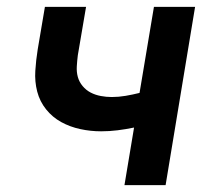

<svg xmlns="http://www.w3.org/2000/svg" viewBox="-20 -540 640 560"><path d="M343 0 371 -168Q347 -163 323 -160Q299 -157 275 -157Q244 -157 214 -163.5Q184 -170 158.5 -184Q133 -198 114.5 -221Q96 -244 88.5 -273Q81 -302 83 -333.5Q85 -365 90 -396L111 -520H231L207 -379Q205 -363 204 -346.5Q203 -330 207 -315.5Q211 -301 221 -289Q231 -277 244.5 -270Q258 -263 274 -260Q290 -257 306 -257Q326 -257 346.5 -260.5Q367 -264 387 -269L429 -520H549L463 0Z"/></svg>

Font: Iosevka SS04 Extended
Style: Bold Italic
Weight: 700
Width: 7
Italic angle: -9°
Monospace: yes
Designer: Belleve Invis
Foundry: Belleve Invis
Version: Version 19.0.0; ttfautohint (v1.8.4)